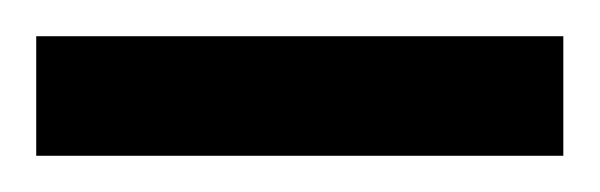

<svg xmlns="http://www.w3.org/2000/svg" viewBox="-42 -720 331 106"><path d="M-22 -634V-700H269V-634Z"/></svg>

Font: TitilliumText22L Rg
Style: Regular
Weight: 400
Designer: Campivisivi
Foundry: Campivisivi
Version: 1.000